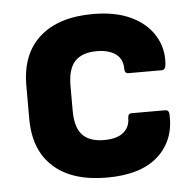

<svg xmlns="http://www.w3.org/2000/svg" viewBox="-43 -551 619 607"><g transform="rotate(-5 266.0 -247.5)"><path d="M273 12Q163 12 103.5 -41.5Q44 -95 44 -195V-300Q44 -400 104 -453.5Q164 -507 273 -507Q345 -507 394 -483.5Q443 -460 467.5 -419.5Q492 -379 488 -330Q487 -311 475 -311H369Q357 -311 357 -326Q357 -357 335 -373Q313 -389 275 -389Q229 -389 206 -365Q183 -341 183 -287V-208Q183 -155 205.5 -131Q228 -107 274 -107Q315 -107 335.5 -124Q356 -141 356 -169Q356 -184 368 -184H474Q486 -184 487 -171Q491 -88 436 -38Q381 12 273 12Z"/></g></svg>

Font: Sofia Sans ExtraBold
Style: Regular
Weight: 800
Designer: Botio Nikoltchev, Ani Petrova
Foundry: lettersoup
Version: Version 4.101; ttfautohint (v1.8.4.7-5d5b)